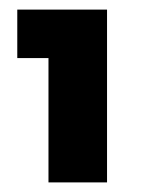

<svg xmlns="http://www.w3.org/2000/svg" viewBox="-20 -729 305 400"><path d="M81 -349V-709H203V-349ZM16 -608V-709H198V-608Z"/></svg>

Font: Outfit ExtraBold
Style: Regular
Weight: 800
Designer: Rodrigo Fuenzalida
Foundry: fragTYPE
Version: Version 1.100;gftools[0.9.27]